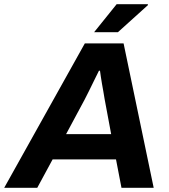

<svg xmlns="http://www.w3.org/2000/svg" viewBox="-59 -892 803 912"><path d="M-39 0 344 -686H528L671 0H518L492 -135H191L118 0ZM255 -255H469L438 -421Q435 -439 432 -457Q429 -475 425.5 -493.5Q422 -512 420 -527.5Q418 -543 416 -556H411Q401 -536 388.5 -510.5Q376 -485 364 -460.5Q352 -436 343 -419ZM388 -739 495 -872H643L644 -868L501 -739Z"/></svg>

Font: Archivo SemiBold
Style: Bold Italic
Weight: 700
Italic angle: -10°
Version: Version 2.001